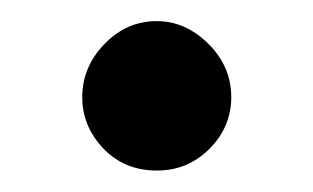

<svg xmlns="http://www.w3.org/2000/svg" viewBox="-20 -386 293 180"><path d="M127 -226.1Q96.7 -226.1 76.9 -246.8Q57.1 -267.6 57.1 -294.9Q57.1 -323.2 77.9 -344.7Q98.6 -366.2 127 -366.2Q153.8 -366.2 175.3 -345Q196.8 -323.7 196.8 -294.9Q196.8 -267.1 176.5 -246.6Q156.2 -226.1 127 -226.1Z"/></svg>

Font: Common Serif
Style: Bold
Weight: 700
Designer: Philipp H. Poll, Khaled Hosny
Foundry: Stefan Peev, Context Ltd.
Version: Version 1.026